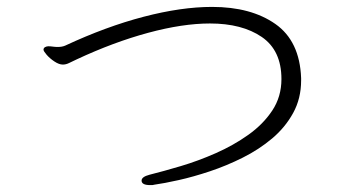

<svg xmlns="http://www.w3.org/2000/svg" viewBox="-20 -607 1040 556"><path d="M852 -374Q852 -322 829 -280Q806 -238 768 -206Q730 -174 683 -150.5Q636 -127 588 -111Q540 -95 497.5 -85.5Q455 -76 426 -72Q423 -71 420 -71Q417 -71 415 -71Q390 -71 390 -84Q390 -95 413 -101Q453 -111 503.5 -126Q554 -141 605 -163.5Q656 -186 699 -216.5Q742 -247 768.5 -287Q795 -327 795 -378Q795 -461 738 -500Q681 -539 588 -539Q509 -539 409 -512Q309 -485 202 -435Q189 -429 180 -424.5Q171 -420 162 -420Q151 -420 137.5 -429Q124 -438 115 -448.5Q106 -459 106 -463Q106 -468 110.5 -470.5Q115 -473 120 -473Q126 -473 133 -472Q140 -471 147 -471Q160 -471 169 -475Q287 -530 396 -558.5Q505 -587 594 -587Q707 -587 777.5 -537.5Q848 -488 852 -381Z"/></svg>

Font: Moon Stars Kai T Light
Style: Regular
Weight: 300
Designer: GuiWonder
Version: Version 1.101